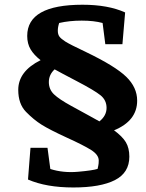

<svg xmlns="http://www.w3.org/2000/svg" viewBox="-20 -745 630 827"><path d="M408.2 -222.2Q439 -246.6 439 -280.3Q439 -313.5 413.1 -334.5Q387.2 -355.5 311 -395.3Q234.9 -435.1 215.3 -446.3Q190.4 -423.3 190.4 -391.6Q190.4 -359.9 212.6 -338.6Q234.9 -317.4 285.6 -289.6Q336.4 -261.7 361.6 -248Q386.7 -234.4 408.2 -222.2ZM335.4 -724.6Q445.8 -724.6 519 -691.4L507.3 -554.7H433.6L421.9 -646Q384.3 -656.2 332 -656.2Q279.3 -656.2 234.9 -646Q229 -628.4 229 -612.8Q229 -597.2 235.8 -587.6Q242.7 -578.1 261.2 -566.2Q279.8 -554.2 351.1 -520.5Q476.1 -460.4 523.4 -414.6Q570.8 -368.7 570.8 -311.5Q570.8 -224.6 471.2 -183.6Q506.8 -157.7 522 -132.6Q537.1 -107.4 537.1 -70.3Q537.1 -1 474.9 30.8Q412.6 62.5 295.9 62.5Q179.2 62.5 100.6 28.3L111.3 -108.4H184.6L196.8 -17.1Q252 0.5 315.7 -5.1Q379.4 -10.7 400.4 -17.6Q401.4 -22.5 403.3 -31.2Q405.3 -40 405.3 -53.7Q405.3 -78.1 372.6 -98.9Q339.8 -119.6 266.6 -152.8Q193.4 -186.5 159.4 -207.8Q125.5 -229 92 -263.2Q58.6 -297.4 58.6 -357.9Q58.6 -438 154.8 -485.8Q126 -508.3 111.6 -532.7Q97.2 -557.1 97.2 -590.3Q97.2 -724.6 335.4 -724.6Z"/></svg>

Font: NoticiaText-Bold
Style: Bold
Weight: 700
Designer: JM Sole
Foundry: JM Sole
Version: Version 1.003